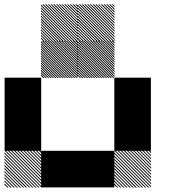

<svg xmlns="http://www.w3.org/2000/svg" viewBox="-21 -854 874 875"><path d="M667.5 -155.8 655.8 -167.5H661.7L667.5 -161.7ZM667.5 -141.7 641.7 -167.5H647.5L667.5 -147.5ZM667.5 -127.5 627.5 -167.5H633.3L667.5 -133.3ZM667.5 -113.3 613.3 -167.5H619.2L667.5 -119.2ZM667.5 -99.2 599.2 -167.5H605L667.5 -105ZM667.5 -85 585 -167.5H590.8L667.5 -90.8ZM667.5 -70.8 570.8 -167.5H576.7L667.5 -76.7ZM667.5 -56.7 556.7 -167.5H562.5L667.5 -62.5ZM667.5 -42.5 542.5 -167.5H548.3L667.5 -48.3ZM667.5 -28.3 528.3 -167.5H534.2L667.5 -34.2ZM667.5 -14.2 514.2 -167.5H520L667.5 -20ZM667.5 0 500 -167.5H505.8L667.5 -5.8ZM654.2 0.8 499.2 -154.2V-160L660 0.8ZM640 0.8 499.2 -140V-145.8L645.8 0.8ZM625.8 0.8 499.2 -125.8V-131.7L631.7 0.8ZM611.7 0.8 499.2 -111.7V-117.5L617.5 0.8ZM596.7 0.8 499.2 -96.7V-103.3L603.3 0.8ZM583.3 0.8 499.2 -83.3V-89.2L589.2 0.8ZM569.2 0.8 499.2 -69.2V-75L575 0.8ZM555 0.8 499.2 -55V-60.8L560.8 0.8ZM540.8 0.8 499.2 -40.8V-46.7L546.7 0.8ZM526.7 0.8 499.2 -26.7V-32.5L532.5 0.8ZM512.5 0.8 499.2 -12.5V-18.3L518.3 0.8ZM167.5 -155.8 155.8 -167.5H161.7L167.5 -161.7ZM167.5 -141.7 141.7 -167.5H147.5L167.5 -147.5ZM167.5 -127.5 127.5 -167.5H133.3L167.5 -133.3ZM167.5 -113.3 113.3 -167.5H119.2L167.5 -119.2ZM167.5 -99.2 99.2 -167.5H105L167.5 -105ZM167.5 -85 85 -167.5H90.8L167.5 -90.8ZM167.5 -70.8 70.8 -167.5H76.7L167.5 -76.7ZM167.5 -56.7 56.7 -167.5H62.5L167.5 -62.5ZM167.5 -42.5 42.5 -167.5H48.3L167.5 -48.3ZM167.5 -28.3 28.3 -167.5H34.2L167.5 -34.2ZM167.5 -14.2 14.2 -167.5H20L167.5 -20ZM167.5 0 0 -167.5H5.8L167.5 -5.8ZM154.2 0.8 -0.8 -154.2V-160L160 0.8ZM140 0.8 -0.8 -140V-145.8L145.8 0.8ZM125.8 0.8 -0.8 -125.8V-131.7L131.7 0.8ZM111.7 0.8 -0.8 -111.7V-117.5L117.5 0.8ZM96.7 0.8 -0.8 -96.7V-103.3L103.3 0.8ZM83.3 0.8 -0.8 -83.3V-89.2L89.2 0.8ZM69.2 0.8 -0.8 -69.2V-75L75 0.8ZM55 0.8 -0.8 -55V-60.8L60.8 0.8ZM40.8 0.8 -0.8 -40.8V-46.7L46.7 0.8ZM26.7 0.8 -0.8 -26.7V-32.5L32.5 0.8ZM12.5 0.8 -0.8 -12.5V-18.3L18.3 0.8ZM500.8 -665.8 499.2 -667.5H500.8ZM500.8 -655 488.3 -667.5H494.2L500.8 -660.8ZM500.8 -644.2 477.5 -667.5H483.3L500.8 -650ZM500.8 -633.3 466.7 -667.5H472.5L500.8 -639.2ZM500.8 -622.5 455.8 -667.5H461.7L500.8 -628.3ZM500.8 -611.7 445 -667.5H450.8L500.8 -617.5ZM500.8 -600.8 434.2 -667.5H440L500.8 -606.7ZM500.8 -590 423.3 -667.5H429.2L500.8 -595.8ZM500.8 -579.2 412.5 -667.5H418.3L500.8 -585ZM500.8 -568.3 401.7 -667.5H407.5L500.8 -574.2ZM500.8 -557.5 390.8 -667.5H396.7L500.8 -563.3ZM500.8 -546.7 380 -667.5H385.8L500.8 -552.5ZM500.8 -535.8 369.2 -667.5H375L500.8 -541.7ZM500.8 -525 358.3 -667.5H364.2L500.8 -530.8ZM500.8 -514.2 347.5 -667.5H353.3L500.8 -520ZM500.8 -503.3 336.7 -667.5H342.5L500.8 -509.2ZM494.2 -499.2 332.5 -660.8V-666.7L500 -499.2ZM483.3 -499.2 332.5 -650V-655.8L489.2 -499.2ZM472.5 -499.2 332.5 -639.2V-645L478.3 -499.2ZM461.7 -499.2 332.5 -628.3V-634.2L467.5 -499.2ZM450.8 -499.2 332.5 -617.5V-623.3L456.7 -499.2ZM440 -499.2 332.5 -606.7V-612.5L445.8 -499.2ZM429.2 -499.2 332.5 -595.8V-601.7L435 -499.2ZM418.3 -499.2 332.5 -585V-590.8L424.2 -499.2ZM407.5 -499.2 332.5 -574.2V-580L413.3 -499.2ZM396.7 -499.2 332.5 -563.3V-569.2L402.5 -499.2ZM385.8 -499.2 332.5 -552.5V-558.3L391.7 -499.2ZM375 -499.2 332.5 -541.7V-547.5L380.8 -499.2ZM364.2 -499.2 332.5 -530.8V-536.7L370 -499.2ZM353.3 -499.2 332.5 -520V-525.8L359.2 -499.2ZM342.5 -499.2 332.5 -509.2V-515L348.3 -499.2ZM500.8 -667.5H505L500.8 -671.7ZM334.2 -665.8 332.5 -667.5H334.2ZM334.2 -655 321.7 -667.5H327.5L334.2 -660.8ZM334.2 -644.2 310.8 -667.5H316.7L334.2 -650ZM334.2 -633.3 300 -667.5H305.8L334.2 -639.2ZM334.2 -622.5 289.2 -667.5H295L334.2 -628.3ZM334.2 -611.7 278.3 -667.5H284.2L334.2 -617.5ZM334.2 -600.8 267.5 -667.5H273.3L334.2 -606.7ZM334.2 -590 256.7 -667.5H262.5L334.2 -595.8ZM334.2 -579.2 245.8 -667.5H251.7L334.2 -585ZM334.2 -568.3 235 -667.5H240.8L334.2 -574.2ZM334.2 -557.5 224.2 -667.5H230L334.2 -563.3ZM334.2 -546.7 213.3 -667.5H219.2L334.2 -552.5ZM334.2 -535.8 202.5 -667.5H208.3L334.2 -541.7ZM334.2 -525 191.7 -667.5H197.5L334.2 -530.8ZM334.2 -514.2 180.8 -667.5H186.7L334.2 -520ZM334.2 -503.3 170 -667.5H175.8L334.2 -509.2ZM327.5 -499.2 165.8 -660.8V-666.7L333.3 -499.2ZM316.7 -499.2 165.8 -650V-655.8L322.5 -499.2ZM305.8 -499.2 165.8 -639.2V-645L311.7 -499.2ZM295 -499.2 165.8 -628.3V-634.2L300.8 -499.2ZM284.2 -499.2 165.8 -617.5V-623.3L290 -499.2ZM273.3 -499.2 165.8 -606.7V-612.5L279.2 -499.2ZM262.5 -499.2 165.8 -595.8V-601.7L268.3 -499.2ZM251.7 -499.2 165.8 -585V-590.8L257.5 -499.2ZM240.8 -499.2 165.8 -574.2V-580L246.7 -499.2ZM230 -499.2 165.8 -563.3V-569.2L235.8 -499.2ZM219.2 -499.2 165.8 -552.5V-558.3L225 -499.2ZM208.3 -499.2 165.8 -541.7V-547.5L214.2 -499.2ZM197.5 -499.2 165.8 -530.8V-536.7L203.3 -499.2ZM186.7 -499.2 165.8 -520V-525.8L192.5 -499.2ZM175.8 -499.2 165.8 -509.2V-515L181.7 -499.2ZM334.2 -667.5H338.3L334.2 -671.7ZM500.8 -821.7 488.3 -834.2H494.2L500.8 -827.5ZM500.8 -809.2 475.8 -834.2H481.7L500.8 -815ZM500.8 -796.7 463.3 -834.2H469.2L500.8 -802.5ZM500.8 -784.2 450.8 -834.2H456.7L500.8 -790ZM500.8 -771.7 438.3 -834.2H444.2L500.8 -777.5ZM500.8 -759.2 425.8 -834.2H430.8L500.8 -764.2ZM500.8 -746.7 413.3 -834.2H419.2L500.8 -752.5ZM500.8 -734.2 400.8 -834.2H406.7L500.8 -740ZM500.8 -721.7 388.3 -834.2H394.2L500.8 -727.5ZM500.8 -709.2 375.8 -834.2H381.7L500.8 -715ZM500.8 -696.7 363.3 -834.2H369.2L500.8 -702.5ZM500.8 -684.2 350.8 -834.2H356.7L500.8 -690ZM500.8 -671.7 338.3 -834.2H344.2L500.8 -677.5ZM494.2 -665.8 332.5 -827.5V-833.3L500 -665.8ZM481.7 -665.8 332.5 -815V-820.8L487.5 -665.8ZM469.2 -665.8 332.5 -802.5V-808.3L475 -665.8ZM456.7 -665.8 332.5 -790V-795.8L462.5 -665.8ZM444.2 -665.8 332.5 -777.5V-783.3L450 -665.8ZM430.8 -665.8 332.5 -764.2V-770.8L437.5 -665.8ZM419.2 -665.8 332.5 -752.5V-758.3L425 -665.8ZM406.7 -665.8 332.5 -740V-745.8L412.5 -665.8ZM394.2 -665.8 332.5 -727.5V-733.3L400 -665.8ZM381.7 -665.8 332.5 -715V-720.8L387.5 -665.8ZM369.2 -665.8 332.5 -702.5V-708.3L375 -665.8ZM356.7 -665.8 332.5 -690V-695.8L362.5 -665.8ZM344.2 -665.8 332.5 -677.5V-683.3L350 -665.8ZM334.2 -821.7 321.7 -834.2H327.5L334.2 -827.5ZM334.2 -809.2 309.2 -834.2H315L334.2 -815ZM334.2 -796.7 296.7 -834.2H302.5L334.2 -802.5ZM334.2 -784.2 284.2 -834.2H290L334.2 -790ZM334.2 -771.7 271.7 -834.2H277.5L334.2 -777.5ZM334.2 -759.2 259.2 -834.2H264.2L334.2 -764.2ZM334.2 -746.7 246.7 -834.2H252.5L334.2 -752.5ZM334.2 -734.2 234.2 -834.2H240L334.2 -740ZM334.2 -721.7 221.7 -834.2H227.5L334.2 -727.5ZM334.2 -709.2 209.2 -834.2H215L334.2 -715ZM334.2 -696.7 196.7 -834.2H202.5L334.2 -702.5ZM334.2 -684.2 184.2 -834.2H190L334.2 -690ZM334.2 -671.7 171.7 -834.2H177.5L334.2 -677.5ZM327.5 -665.8 165.8 -827.5V-833.3L333.3 -665.8ZM315 -665.8 165.8 -815V-820.8L320.8 -665.8ZM302.5 -665.8 165.8 -802.5V-808.3L308.3 -665.8ZM290 -665.8 165.8 -790V-795.8L295.8 -665.8ZM277.5 -665.8 165.8 -777.5V-783.3L283.3 -665.8ZM264.2 -665.8 165.8 -764.2V-770.8L270.8 -665.8ZM252.5 -665.8 165.8 -752.5V-758.3L258.3 -665.8ZM240 -665.8 165.8 -740V-745.8L245.8 -665.8ZM227.5 -665.8 165.8 -727.5V-733.3L233.3 -665.8ZM215 -665.8 165.8 -715V-720.8L220.8 -665.8ZM202.5 -665.8 165.8 -702.5V-708.3L208.3 -665.8ZM190 -665.8 165.8 -690V-695.8L195.8 -665.8ZM177.5 -665.8 165.8 -677.5V-683.3L183.3 -665.8ZM333.3 -166.7H500V0H333.3ZM166.7 -166.7H500V0H166.7ZM500 -333.3H666.7V-166.7H500ZM0 -333.3H166.7V-166.7H0ZM500 -500H666.7V-166.7H500ZM0 -500H166.7V-166.7H0Z"/></svg>

Font: 0xA000-Pixelated
Style: Pixelated
Weight: 400
Version: Version 0.1